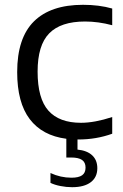

<svg xmlns="http://www.w3.org/2000/svg" viewBox="-20 -571 510 799"><path d="M136.5 -273Q136.5 -161 181.5 -110.5Q226.5 -60 317 -60Q373.5 -60 447 -84V-14.5Q380.5 9.5 305.5 9.5H302.5V51.5Q342.5 55.5 363.8 75.5Q385 95.5 385 129Q385 166.5 357.8 187.2Q330.5 208 280 208Q256 208 231.8 203.2Q207.5 198.5 190 190V149Q232 168.5 277.5 168.5Q307 168.5 321.5 158.5Q336 148.5 336 126.5Q336 104.5 321.2 94.5Q306.5 84.5 276.5 84.5H256V6.5Q156 -6.5 103.8 -75.2Q51.5 -144 51.5 -271Q51.5 -413 121.2 -482Q191 -551 325.5 -551Q392.5 -551 447 -535.5V-466Q389 -481.5 334 -481.5Q233 -481.5 184.8 -432.2Q136.5 -383 136.5 -273Z"/></svg>

Font: Encode Sans Semi Expanded
Style: Regular
Weight: 400
Width: 6
Designer: Multiple Designers
Foundry: Impallari Type
Version: Version 2.000